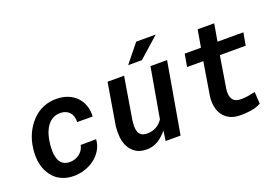

<svg xmlns="http://www.w3.org/2000/svg" viewBox="-98 -1028 1957 1342"><g transform="rotate(-20 880.5 -356.5)"><path d="M259.3 -90.8Q240.2 -91.3 226.1 -97.4Q211.9 -103.5 202.1 -113.3Q189.5 -126.5 183.1 -144.8Q176.8 -163.1 174.3 -183.1Q172.4 -200.7 172.9 -219.5Q173.3 -238.3 174.8 -254.9L177.2 -270.5Q180.2 -294.4 186.8 -318.4Q193.4 -342.3 204.6 -363.3Q211.4 -377 221.7 -390.1Q231.9 -403.3 244.1 -413.1Q259.3 -424.3 277.8 -430.7Q296.4 -437 319.8 -436Q341.8 -435.1 358.4 -427.2Q375 -419.4 385.7 -406.2Q397 -392.6 401.9 -374.5Q406.7 -356.4 405.3 -335.9L521 -335.4Q523.4 -379.9 510.5 -416.7Q497.6 -453.6 472.2 -480.5Q446.8 -506.8 410.4 -522Q374 -537.1 329.6 -538.1Q273.4 -539.6 226.8 -520.3Q180.2 -501 145.5 -465.3Q107.4 -425.8 84.2 -376.5Q61 -327.1 54.2 -270.5L52.2 -254.4Q49.3 -226.6 50.8 -199.7Q52.2 -172.9 58.1 -148.4Q66.9 -111.3 86.2 -80.1Q105.5 -48.8 133.8 -26.9Q156.7 -10.3 186.8 -0.2Q216.8 9.8 253.4 10.3Q295.4 11.2 336.2 -1.7Q377 -14.6 410.2 -39.1Q443.4 -63.5 464.8 -98.9Q486.3 -134.3 489.3 -178.2L374 -177.2Q370.1 -156.7 359.4 -140.4Q348.6 -124 333.5 -113.3Q317.9 -101.6 298.8 -95.9Q279.8 -90.3 259.3 -90.8Z M796.4 10.3Q844.7 11.2 883.5 -12.9Q922.4 -37.1 952.1 -74.2L941.4 0H1052.7L1144.5 -528.3H1021L955.6 -155.3Q945.8 -141.1 934.3 -130.1Q922.9 -119.1 909.7 -111.3Q894 -102.1 875.7 -97.4Q857.4 -92.8 836.4 -93.3Q810.1 -93.8 795.7 -104.7Q781.2 -115.7 775.4 -132.8Q769.5 -149.9 769.8 -171.4Q770 -192.9 772.5 -213.9L824.7 -528.3H701.7L649.4 -215.3Q645 -174.3 648.9 -134.5Q652.8 -94.7 670.9 -61.5Q688 -30.3 718.3 -10.3Q748.5 9.8 796.4 10.3ZM985.8 -723.1 876.5 -587.9H979L1130.9 -723.1Z M1542 -657.2H1418.9L1396.5 -528.3H1275.4L1259.3 -434.6H1379.9L1338.9 -184.6Q1334.5 -143.6 1341.8 -108.4Q1349.1 -73.2 1368.2 -47.4Q1387.2 -21.5 1418.2 -6.1Q1449.2 9.3 1492.7 9.8Q1530.3 10.7 1572.3 4.6Q1614.3 -1.5 1648.9 -20.5L1643.6 -108.9Q1616.2 -103 1588.6 -98.4Q1561 -93.8 1532.7 -94.7Q1509.8 -95.2 1495.1 -103.3Q1480.5 -111.3 1473.1 -124.5Q1465.3 -137.7 1463.4 -155.5Q1461.4 -173.3 1463.9 -194.3L1502.9 -434.6H1695.3L1711.9 -528.3H1519.5Z"/></g></svg>

Font: Roboto Mono SemiBold
Style: Italic
Weight: 600
Italic angle: -10°
Monospace: yes
Designer: Google
Version: Version 3.000